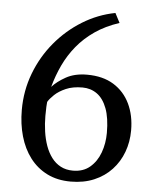

<svg xmlns="http://www.w3.org/2000/svg" viewBox="-55 -825 714 886"><g transform="rotate(5 302.0 -382.5)"><path d="M305.4 14.1Q243.2 14.1 195.8 -9.7Q148.4 -33.5 116.4 -75.8Q84.4 -118.1 68.3 -174.5Q52.2 -230.9 52.2 -296.1Q52.2 -385.2 82.7 -465.6Q113.2 -546 167.3 -611.1Q221.5 -676.2 292.3 -719.9Q363.2 -763.6 443.6 -779L466.6 -734.8Q402.7 -713.7 354.8 -680.8Q307 -647.8 272.6 -605.9Q238.3 -564 215.3 -515.2Q192.3 -466.3 178 -413.4Q200.5 -438.8 240.8 -461.4Q281 -483.9 338.6 -483.9Q411.9 -483.9 461.8 -453Q511.7 -422 537.4 -368.2Q563 -314.5 563 -245.5Q563 -191.9 545.6 -145Q528.2 -98 494.9 -62.3Q461.6 -26.5 413.8 -6.2Q365.9 14.1 305.4 14.1ZM322.6 -423.2Q277.6 -423.2 245.8 -409.3Q213.9 -395.4 194.1 -376.6Q174.2 -357.7 165.6 -342.7Q164.8 -333.7 163.9 -320.6Q163 -307.6 163 -277.5Q163 -240.9 168.1 -205.8Q173.2 -170.6 184 -140.2Q194.9 -109.8 212.3 -86.5Q229.7 -63.3 254.4 -50.2Q279 -37.1 311.4 -37.1Q358.8 -37.1 390 -63.5Q421.3 -90 436.9 -132.6Q452.5 -175.3 452.5 -224.1Q452.5 -293.5 435.8 -337.5Q419.1 -381.5 389.9 -402.3Q360.6 -423.2 322.6 -423.2Z"/></g></svg>

Font: Merriweather 7pt Light
Style: Regular
Weight: 300
Designer: Eben Sorkin
Foundry: Eben Sorkin
Version: Version 2.200;gftools[0.9.31]